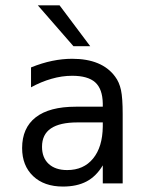

<svg xmlns="http://www.w3.org/2000/svg" viewBox="-20 -684 540 716"><path d="M268.6 -227.5Q203.1 -227.5 169.9 -205.1Q136.7 -182.6 136.7 -136.7Q136.7 -95.7 161.6 -72.8Q186.5 -49.8 230.5 -49.8Q292 -49.8 327.1 -92.8Q362.3 -135.7 363.3 -211.9V-227.5ZM437.5 -258.8V0H363.3V-67.4Q338.9 -26.4 302.7 -7.3Q266.6 11.7 214.8 11.7Q144.5 11.7 103.5 -27.3Q62.5 -66.4 62.5 -131.8Q62.5 -207 113.3 -246.6Q164.1 -286.1 262.7 -286.1H363.3V-297.9Q362.3 -352.5 335 -377Q307.6 -401.4 249 -401.4Q210.9 -401.4 171.9 -390.1Q132.8 -378.9 95.7 -358.4V-432.6Q136.7 -449.2 174.8 -457Q212.9 -464.8 249 -464.8Q304.7 -464.8 344.7 -448.2Q384.8 -431.6 409.2 -398.4Q424.8 -377.9 431.2 -348.1Q437.5 -318.4 437.5 -258.8ZM202.1 -664.1 316.4 -511.7H253.9L121.1 -664.1Z"/></svg>

Font: BabelStone Pseudographica
Style: Regular
Weight: 400
Designer: Andrew West
Foundry: BabelStone
Version: Version 16.0.0